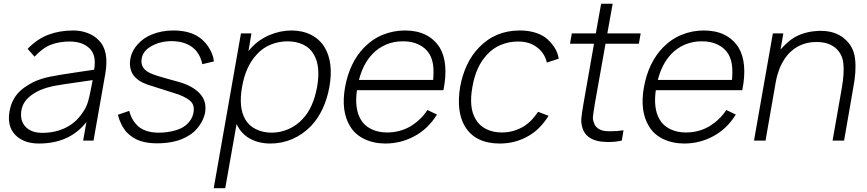

<svg xmlns="http://www.w3.org/2000/svg" viewBox="-20 -738 4552 1008"><path d="M416.5 0 433.5 -97Q345 15.5 184.5 15.5Q104 15.5 60 -30Q16.5 -75.5 30 -153Q34.5 -180 44.2 -202Q54 -224 69.2 -242.8Q84.5 -261.5 106 -277.2Q127.5 -293 156 -307.5Q195.5 -326 245.5 -336Q270.5 -341 306.2 -346.8Q342 -352.5 389.5 -359.5L474 -372Q487.5 -446.5 451 -483Q414 -520 346 -520Q291.5 -520 248 -503.5Q205 -487.5 161.5 -440.5L125 -481.5Q175 -533.5 234.2 -555.8Q293.5 -578 364.5 -578Q405 -578 440.2 -564.5Q475.5 -551 498 -527Q554.5 -472 532.5 -349L471 0ZM466.5 -317.5Q287.5 -292.5 253 -284.5Q189.5 -271 145 -238.5Q100.5 -206 92.5 -159.5Q83.5 -104.5 114 -72.5Q144.5 -40.5 202 -40.5Q268.5 -40.5 322.8 -66.5Q377 -92.5 411.5 -143.5Q434.5 -174.5 443.5 -209.5Q448.5 -227 454 -253.8Q459.5 -280.5 466.5 -317.5Z M1042 -401Q1029.5 -461.5 987.5 -491.8Q945.5 -522 880.5 -522Q823 -522 777 -497Q731.5 -472.5 724 -431.5Q721 -413.5 724.8 -399.5Q728.5 -385.5 738.8 -374.5Q749 -363.5 766.2 -355.2Q783.5 -347 807.5 -339.5Q830 -332.5 857.8 -324.8Q885.5 -317 920 -307.5Q991 -287.5 1029 -247Q1067 -206.5 1056.5 -145Q1049.5 -110.5 1025 -76Q1000.5 -42 965.5 -23Q903 14.5 803.5 14.5Q754 14.5 715.2 1.5Q676.5 -11.5 645 -43.5Q628.5 -62.5 616.5 -87Q604.5 -111.5 599 -135.5L658.5 -156Q669.5 -112.5 695 -85.5Q714.5 -63 744.8 -52.2Q775 -41.5 811.5 -41.5Q828.5 -41.5 846.8 -43.2Q865 -45 882 -48.8Q899 -52.5 914.5 -58Q930 -63.5 942 -71Q963.5 -84.5 977.8 -104.2Q992 -124 996 -148Q1003.5 -189.5 975 -211.5Q961 -222.5 939.8 -232.5Q918.5 -242.5 889.5 -251L786.5 -283.5Q769 -288.5 755.2 -293.5Q741.5 -298.5 729.8 -304Q718 -309.5 708 -316.8Q698 -324 688.5 -333.5Q671 -352 665.2 -377.5Q659.5 -403 664.5 -430Q672 -471.5 702.5 -505Q733 -539 775 -556Q827.5 -578 889.5 -578Q962.5 -578 1011.5 -551Q1048.5 -530.5 1073.5 -493Q1099.5 -454 1103 -415.5Z M1709.5 -282.5Q1686 -153.5 1612.5 -76Q1568.5 -31 1514.2 -7.8Q1460 15.5 1400 15.5Q1339.5 15.5 1293.8 -9.2Q1248 -34 1224 -82.5L1222 -86.5L1162.5 250H1102L1245 -562.5H1300L1284.5 -470L1295 -482.5Q1335.5 -528 1392.5 -553Q1451 -578 1510.5 -578Q1568 -578 1613.8 -554.8Q1659.5 -531.5 1685.5 -487.5Q1731.5 -408.5 1709.5 -282.5ZM1645 -282.5Q1663.5 -391 1628 -451Q1609.5 -485.5 1573 -503.2Q1536.5 -521 1489.5 -521Q1444 -521 1401.2 -503.8Q1358.5 -486.5 1328 -452Q1269.5 -390 1251 -282.5Q1231.5 -173 1267.5 -111.5Q1286.5 -78 1323.5 -59.8Q1360.5 -41.5 1406.5 -41.5Q1429 -41.5 1451.2 -46.2Q1473.5 -51 1494.5 -60.2Q1515.5 -69.5 1534.2 -82.8Q1553 -96 1569 -113.5Q1624.5 -171.5 1645 -282.5Z M1873 -112.5Q1891.5 -79 1928.2 -60.8Q1965 -42.5 2011.5 -42.5Q2077.5 -42.5 2132 -73Q2160.5 -90 2183.5 -111.8Q2206.5 -133.5 2224 -160.5L2274 -136.5Q2226 -59 2152 -21Q2082.5 15.5 2003 15.5Q1973 15.5 1945 9.5Q1917 3.5 1893 -8Q1869 -19.5 1849.8 -36.5Q1830.5 -53.5 1817.5 -76Q1769.5 -154.5 1791.5 -280Q1815 -409 1890.5 -487.5Q1934.5 -533 1990 -555.5Q2045.5 -578 2106 -578Q2230.5 -578 2288.5 -488.5Q2336.5 -407.5 2308 -264.5H1854Q1840.5 -169 1873 -112.5ZM1864.5 -318.5H2254Q2258 -362 2254 -394.5Q2250 -427 2235.5 -453Q2215.5 -486.5 2178.2 -504.2Q2141 -522 2095.5 -521Q2073 -521.5 2050.8 -517.2Q2028.5 -513 2007.5 -504.2Q1986.5 -495.5 1967.5 -482.2Q1948.5 -469 1933 -452Q1886 -401.5 1864.5 -318.5Z M2851 -409.5Q2845.5 -435 2831 -456.5Q2816.5 -478 2796.5 -491.5Q2759 -520 2698.5 -520Q2651.5 -520 2609 -502.2Q2566.5 -484.5 2536 -450Q2478.5 -389 2460 -281Q2440.5 -173 2477 -112.5Q2495.5 -79 2531.8 -60.8Q2568 -42.5 2614.5 -42.5Q2673 -42.5 2723.5 -71Q2746 -83.5 2766.2 -103.5Q2786.5 -123.5 2805 -151L2860 -130Q2814.5 -57.5 2754 -24Q2686 15.5 2604 15.5Q2475 15.5 2420.5 -75Q2375 -151.5 2395.5 -281Q2419.5 -410.5 2493.5 -487.5Q2579.5 -578 2709 -578Q2788 -578 2841.5 -542.5Q2868.5 -521.5 2888.2 -493Q2908 -464.5 2913.5 -430Z M3103.5 -197 3097.5 -158.5Q3093.5 -135.5 3092.8 -122Q3092 -108.5 3097.5 -96Q3102.5 -76 3119.2 -64Q3136 -52 3159 -50Q3164 -49.5 3171.5 -49.2Q3179 -49 3189 -49Q3204.5 -49 3220.5 -50.2Q3236.5 -51.5 3253.5 -54L3244.5 0Q3213 7.5 3173.5 7.5Q3165.5 7.5 3155.5 6.8Q3145.5 6 3133 5Q3056.5 -6.5 3038 -65.5Q3030 -91.5 3032 -116Q3033 -128.5 3035.8 -148Q3038.5 -167.5 3043.5 -195L3098.5 -508.5H2972.5L2982 -562.5H3108L3136 -718.5H3196.5L3168.5 -562.5H3343.5L3334 -508.5H3159Z M3442 -112.5Q3460.5 -79 3497.2 -60.8Q3534 -42.5 3580.5 -42.5Q3646.5 -42.5 3701 -73Q3729.5 -90 3752.5 -111.8Q3775.5 -133.5 3793 -160.5L3843 -136.5Q3795 -59 3721 -21Q3651.5 15.5 3572 15.5Q3542 15.5 3514 9.5Q3486 3.5 3462 -8Q3438 -19.5 3418.8 -36.5Q3399.5 -53.5 3386.5 -76Q3338.5 -154.5 3360.5 -280Q3384 -409 3459.5 -487.5Q3503.5 -533 3559 -555.5Q3614.5 -578 3675 -578Q3799.5 -578 3857.5 -488.5Q3905.5 -407.5 3877 -264.5H3423Q3409.5 -169 3442 -112.5ZM3433.5 -318.5H3823Q3827 -362 3823 -394.5Q3819 -427 3804.5 -453Q3784.5 -486.5 3747.2 -504.2Q3710 -522 3664.5 -521Q3642 -521.5 3619.8 -517.2Q3597.5 -513 3576.5 -504.2Q3555.5 -495.5 3536.5 -482.2Q3517.5 -469 3502 -452Q3455 -401.5 3433.5 -318.5Z M4459 -274 4411.5 0H4351L4399 -273Q4413.5 -355 4407.5 -405.5Q4402 -457.5 4363.5 -488.5Q4327 -517.5 4266.5 -517.5Q4195 -517.5 4143.5 -477Q4119.5 -458.5 4101.2 -431.8Q4083 -405 4071.5 -375Q4066 -360.5 4061.2 -344Q4056.5 -327.5 4053 -308.5L3999 0H3938.5L4037.5 -562.5H4092.5L4078 -478Q4099 -502 4117.5 -517.5Q4149 -545 4188 -559Q4227 -573 4266.5 -575Q4270.5 -575.5 4276.5 -575.8Q4282.5 -576 4289.5 -576Q4364.5 -576 4412.5 -535.5Q4461.5 -495 4469 -429.5Q4477 -365.5 4459 -274Z"/></svg>

Font: Russisch Sans Light
Style: Italic
Weight: 300
Italic angle: -10°
Designer: Michael Sharanda (font) & Cristiano Sobral (main changes)
Foundry: Michael Sharanda
Version: Version 2.00;September 8, 2020;FontCreator 13.0.0.2681 64-bi